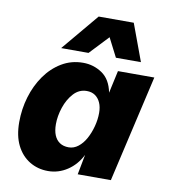

<svg xmlns="http://www.w3.org/2000/svg" viewBox="-83 -803 785 884"><g transform="rotate(10 309.5 -361.5)"><path d="M200 9Q152 9 113.5 -14.5Q75 -38 53 -82Q31 -126 31 -190Q31 -251 48 -308Q65 -365 97 -410.5Q129 -456 174 -483Q219 -510 274 -510Q323 -510 363 -483Q403 -456 415 -395L438 -500H608L493 0H338L356 -94Q332 -46 290.5 -18.5Q249 9 200 9ZM275 -115Q299 -115 319.5 -131Q340 -147 354.5 -173.5Q369 -200 377.5 -232Q386 -264 386 -295Q386 -323 377 -343Q368 -363 352 -374Q336 -385 313 -385Q277 -385 251.5 -357Q226 -329 212.5 -288.5Q199 -248 199 -210Q199 -180 207.5 -159Q216 -138 233 -126.5Q250 -115 275 -115ZM162 -559 307 -732H471L535 -559H418L373 -647L290 -559Z"/></g></svg>

Font: Kantumruy Pro
Style: Italic
Weight: 400
Italic angle: -13°
Designer: Sovichet Tep
Foundry: Sovichet Tep
Version: Version 1.002